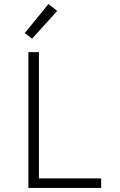

<svg xmlns="http://www.w3.org/2000/svg" viewBox="-20 -927 590 947"><path d="M120 0V-670H172V-47H479V0ZM138 -736 102 -764 219 -907 262 -873Z"/></svg>

Font: Lode Dark Term
Style: Regular
Weight: 400
Monospace: yes
Designer: Belleve Invis
Foundry: Belleve Invis
Version: Version 29.2.0